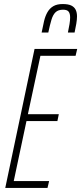

<svg xmlns="http://www.w3.org/2000/svg" viewBox="-20 -930 402 950"><path d="M6 0 151 -688H362L354 -654H180L118 -365H271L264 -331H111L48 -34H223L215 0ZM186 -769Q192 -800 198 -825.5Q204 -851 215 -870Q226 -889 244 -899.5Q262 -910 290 -910Q318 -910 333 -902.5Q348 -895 354.5 -881.5Q361 -868 361 -849Q361 -833 357.5 -812.5Q354 -792 349 -769H316Q321 -792 324 -811Q327 -830 327 -844Q327 -863 319.5 -872.5Q312 -882 292 -882Q268 -882 255 -869.5Q242 -857 234.5 -832Q227 -807 219 -769Z"/></svg>

Font: Saira UltraCondensed Thin
Style: Italic
Weight: 250
Width: 1
Italic angle: -12°
Designer: Hector Gatti with collaboration of the Omnibus-Type team
Foundry: Omnibus-Type
Version: Version 1.101